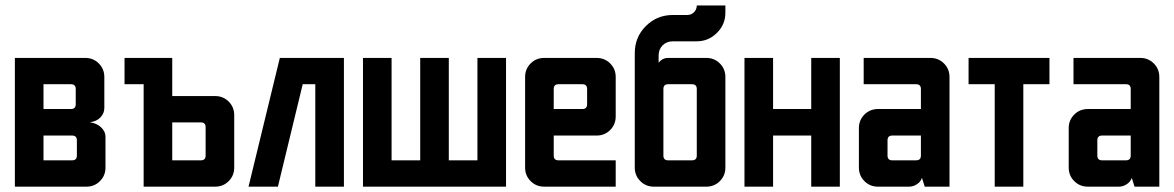

<svg xmlns="http://www.w3.org/2000/svg" viewBox="-20 -699 4397 719"><path d="M245.7 -383.6H142.9V-290.7H245.7Q263.6 -290.7 263.6 -308.6V-365.7Q263.6 -383.6 245.7 -383.6ZM250 -191.4H142.9V-98.6H250Q267.9 -98.6 267.9 -116.4V-173.6Q267.9 -191.4 250 -191.4ZM35.7 -482.1H299.3Q329.3 -482.1 350 -461.4Q370.7 -440.7 370.7 -410.7V-295Q370.7 -274.3 356.1 -259.3Q341.4 -244.3 317.9 -241.4V-240.7Q341.4 -237.9 358.2 -222.5Q375 -207.1 375 -187.1V-71.4Q375 -41.4 354.3 -20.7Q333.6 0 303.6 0H35.7Z M732.1 -240.7H625V-98.6H732.1Q750 -98.6 750 -116.4V-222.9Q750 -240.7 732.1 -240.7ZM446.4 -482.1H625V-339.3H785.7Q815.7 -339.3 836.4 -318.6Q857.1 -297.9 857.1 -267.9V-71.4Q857.1 -41.4 836.4 -20.7Q815.7 0 785.7 0H517.9V-383.6H446.4Z M1027.9 -482.1H1267.9V0H1160.7V-383.6H1113.6L1020.7 0H910.7Z M1339.3 -482.1H1446.4V-98.6H1553.6V-482.1H1660.7V-98.6H1767.9V-482.1H1875V0H1339.3Z M2160.7 -383.6H2071.4Q2053.6 -383.6 2053.6 -365.7V-290.7H2160.7Q2178.6 -290.7 2178.6 -308.6V-365.7Q2178.6 -383.6 2160.7 -383.6ZM2017.9 -482.1H2214.3Q2244.3 -482.1 2265 -461.4Q2285.7 -440.7 2285.7 -410.7V-262.9Q2285.7 -232.9 2265 -212.1Q2244.3 -191.4 2214.3 -191.4H2053.6V-116.4Q2053.6 -98.6 2071.4 -98.6H2285.7V0H2017.9Q1987.9 0 1967.1 -20.7Q1946.4 -41.4 1946.4 -71.4V-410.7Q1946.4 -440.7 1967.1 -461.4Q1987.9 -482.1 2017.9 -482.1Z M2571.4 -383.6H2482.1Q2464.3 -383.6 2464.3 -365.7V-116.4Q2464.3 -98.6 2482.1 -98.6H2571.4Q2589.3 -98.6 2589.3 -116.4V-365.7Q2589.3 -383.6 2571.4 -383.6ZM2589.3 -678.6H2696.4V-651.4Q2696.4 -607.1 2664.6 -575.7Q2632.9 -544.3 2589.3 -544.3H2500Q2476.4 -544.3 2461.4 -529.3Q2446.4 -514.3 2446.4 -490.7V-464.3Q2460.7 -482.1 2482.1 -482.1H2625Q2655 -482.1 2675.7 -461.4Q2696.4 -440.7 2696.4 -410.7V-71.4Q2696.4 -41.4 2675.7 -20.7Q2655 0 2625 0H2428.6Q2398.6 0 2377.9 -20.7Q2357.1 -41.4 2357.1 -71.4V-500Q2357.1 -560 2398.6 -601.4Q2440 -642.9 2500 -642.9H2553.6Q2568.6 -642.9 2578.9 -653.2Q2589.3 -663.6 2589.3 -678.6Z M2767.9 -482.1H2875V-290.7H3017.9V-482.1H3125V0H3017.9V-191.4H2875V0H2767.9Z M3428.6 -191.4H3321.4Q3303.6 -191.4 3303.6 -173.6V-116.4Q3303.6 -98.6 3321.4 -98.6H3410.7Q3428.6 -98.6 3428.6 -116.4ZM3214.3 -482.1H3464.3Q3494.3 -482.1 3515 -461.4Q3535.7 -440.7 3535.7 -410.7V0H3442.9L3432.9 -32.1H3432.1Q3427.9 -18.6 3413.9 -9.3Q3400 0 3384.3 0H3267.9Q3237.9 0 3217.1 -20.7Q3196.4 -41.4 3196.4 -71.4V-219.3Q3196.4 -249.3 3217.1 -270Q3237.9 -290.7 3267.9 -290.7H3428.6V-365.7Q3428.6 -383.6 3410.7 -383.6H3214.3Z M3607.1 -482.1H3910V-383.6H3812.1V0H3705V-383.6H3607.1Z M4214.3 -191.4H4107.1Q4089.3 -191.4 4089.3 -173.6V-116.4Q4089.3 -98.6 4107.1 -98.6H4196.4Q4214.3 -98.6 4214.3 -116.4ZM4000 -482.1H4250Q4280 -482.1 4300.7 -461.4Q4321.4 -440.7 4321.4 -410.7V0H4228.6L4218.6 -32.1H4217.9Q4213.6 -18.6 4199.6 -9.3Q4185.7 0 4170 0H4053.6Q4023.6 0 4002.9 -20.7Q3982.1 -41.4 3982.1 -71.4V-219.3Q3982.1 -249.3 4002.9 -270Q4023.6 -290.7 4053.6 -290.7H4214.3V-365.7Q4214.3 -383.6 4196.4 -383.6H4000Z"/></svg>

Font: Aire Exterior
Style: Regular
Weight: 400
Width: 4
Designer: Jayvee Enaguas (HarvettFox96)
Version: 20190503.02